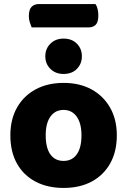

<svg xmlns="http://www.w3.org/2000/svg" viewBox="-20 -909 626 945"><path d="M555 -243Q555 -163 522.5 -105Q490 -47 431.5 -15.5Q373 16 293 16Q214 16 155 -15Q96 -46 63.5 -104Q31 -162 31 -243Q31 -322 64 -380Q97 -438 156 -469.5Q215 -501 293 -501Q372 -501 430.5 -469Q489 -437 522 -379Q555 -321 555 -243ZM293 -368Q252 -368 228.5 -335.5Q205 -303 205 -243Q205 -181 228 -149Q251 -117 293 -117Q335 -117 358 -149.5Q381 -182 381 -243Q381 -302 357.5 -335Q334 -368 293 -368ZM383 -632Q383 -595 358.5 -570Q334 -545 293 -545Q253 -545 228 -570Q203 -595 203 -632Q203 -669 228 -694Q253 -719 293 -719Q334 -719 358.5 -694Q383 -669 383 -632ZM415 -774H136Q132 -783 127 -798Q122 -813 122 -829Q122 -862 135.5 -875.5Q149 -889 171 -889H450Q457 -879 460.5 -864.5Q464 -850 464 -833Q464 -800 451 -787Q438 -774 415 -774Z"/></svg>

Font: Baloo Bhaijaan 2 ExtraBold
Style: Regular
Weight: 800
Designer: Sanskriti Dholi, Noopur Datye and Ek Type
Foundry: Ek Type
Version: Version 1.701